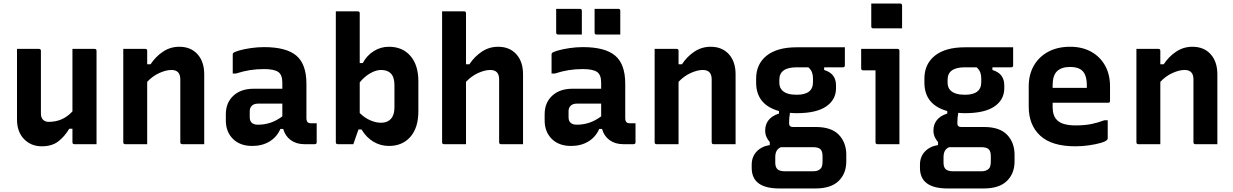

<svg xmlns="http://www.w3.org/2000/svg" viewBox="-20 -814 6960 1084"><path d="M200 -538Q211 -538 211 -527V-172Q211 -150 223 -138Q235 -126 255 -126Q294 -126 327 -140Q360 -154 389 -185V-538H514Q525 -538 525 -527V0H400Q389 0 389 -11V-87H371Q343 -41 307.5 -14.5Q272 12 216 12Q155 12 115.5 -29Q76 -70 76 -139V-538Z M811 0H687Q676 0 676 -11V-538H800Q811 -538 811 -527V-451H830Q859 -495 900.5 -522.5Q942 -550 992 -550Q1057 -550 1095 -508Q1133 -466 1133 -394V0H1009Q998 0 998 -11V-366Q998 -419 948 -419Q918 -419 880 -402Q842 -385 811 -352Z M1710 -341V-148Q1710 -131 1717 -124Q1723 -118 1738 -118H1768V-11Q1768 0 1757 0H1698Q1653 0 1621.5 -23Q1590 -46 1579 -86H1563Q1543 -40 1501.5 -15Q1460 10 1404 10Q1335 10 1295 -30Q1255 -70 1255 -134V-169Q1255 -234 1297.5 -273.5Q1340 -313 1412 -313H1574V-348Q1574 -392 1550.5 -408Q1527 -424 1471 -424Q1428 -424 1390.5 -418Q1353 -412 1313 -399H1294V-506Q1294 -512 1297 -515Q1303 -521 1330.5 -529Q1358 -537 1396 -542.5Q1434 -548 1471 -548Q1596 -548 1653 -500Q1710 -452 1710 -341ZM1390 -152Q1390 -110 1437 -110Q1473 -110 1506.5 -121Q1540 -132 1574 -157V-229H1437Q1414 -229 1402 -217Q1390 -205 1390 -187Z M1975 0H1887Q1876 0 1876 -11V-750H2000Q2011 -750 2011 -739V-458H2028Q2052 -502 2091 -526Q2130 -550 2176 -550Q2252 -550 2297 -498.5Q2342 -447 2342 -355V-186Q2342 -93 2297 -41.5Q2252 10 2176 10Q2129 10 2089 -13.5Q2049 -37 2021 -83H2004Q1998 -67 1991.5 -48Q1985 -29 1980 -14.5Q1975 0 1975 0ZM2131 -419Q2103 -419 2070.5 -400.5Q2038 -382 2011 -349V-176Q2039 -148 2071 -134.5Q2103 -121 2131 -121Q2167 -121 2187 -143Q2207 -165 2207 -208V-333Q2207 -379 2186 -400Q2167 -419 2131 -419Z M2487 0Q2476 0 2476 -11V-750H2600Q2611 -750 2611 -739V-451H2630Q2659 -495 2700.5 -522.5Q2742 -550 2792 -550Q2857 -550 2895 -508Q2933 -466 2933 -394V0H2809Q2798 0 2798 -11V-366Q2798 -419 2748 -419Q2718 -419 2680 -402Q2642 -385 2611 -352V0Z M3510 -341V-148Q3510 -131 3517 -124Q3523 -118 3538 -118H3568V-11Q3568 0 3557 0H3498Q3453 0 3421.5 -23Q3390 -46 3379 -86H3363Q3343 -40 3301.5 -15Q3260 10 3204 10Q3135 10 3095 -30Q3055 -70 3055 -134V-169Q3055 -234 3097.5 -273.5Q3140 -313 3212 -313H3374V-348Q3374 -392 3350.5 -408Q3327 -424 3271 -424Q3228 -424 3190.5 -418Q3153 -412 3113 -399H3094V-506Q3094 -512 3097 -515Q3103 -521 3130.5 -529Q3158 -537 3196 -542.5Q3234 -548 3271 -548Q3396 -548 3453 -500Q3510 -452 3510 -341ZM3190 -152Q3190 -110 3237 -110Q3273 -110 3306.5 -121Q3340 -132 3374 -157V-229H3237Q3214 -229 3202 -217Q3190 -205 3190 -187ZM3120 -764H3254Q3265 -764 3265 -753V-619H3131Q3120 -619 3120 -630ZM3337 -764H3471Q3482 -764 3482 -753V-619H3348Q3337 -619 3337 -630Z M3811 0H3687Q3676 0 3676 -11V-538H3800Q3811 -538 3811 -527V-451H3830Q3859 -495 3900.5 -522.5Q3942 -550 3992 -550Q4057 -550 4095 -508Q4133 -466 4133 -394V0H4009Q3998 0 3998 -11V-366Q3998 -419 3948 -419Q3918 -419 3880 -402Q3842 -385 3811 -352Z M4300 -77Q4300 -111 4319 -135.5Q4338 -160 4378 -173V-187Q4249 -223 4249 -348V-370Q4249 -452 4308 -499.5Q4367 -547 4478 -547H4750V-445Q4750 -434 4739 -434H4633V-419Q4668 -408 4684 -386.5Q4700 -365 4700 -331V-316Q4700 -251 4644.5 -213Q4589 -175 4478 -175Q4458 -175 4440 -177Q4435 -149 4435 -118Q4435 -97 4457 -97H4586Q4674 -97 4716 -53Q4758 -9 4758 60V97Q4758 166 4714.5 208Q4671 250 4584 250H4380Q4224 250 4224 134V116Q4224 71 4252 41.5Q4280 12 4326 5V-12Q4314 -25 4307 -41.5Q4300 -58 4300 -77ZM4478 -279Q4570 -279 4570 -350V-371Q4570 -390 4564.5 -405Q4559 -420 4544 -434H4478Q4380 -434 4380 -364V-347Q4380 -319 4397 -303Q4421 -279 4478 -279ZM4412 153H4570Q4598 153 4611 140Q4619 133 4621.5 121.5Q4624 110 4624 96V69Q4624 40 4612 28.5Q4600 17 4570 17H4390Q4389 17 4388 17Q4370 26 4363.5 40Q4357 54 4357 73V104Q4357 130 4369.5 141.5Q4382 153 4412 153Z M4923 -11V-417H4853Q4842 -417 4842 -428V-538H5047Q5058 -538 5058 -527V0H4934Q4923 0 4923 -11ZM4899 -794H5062Q5073 -794 5073 -783V-654H4910Q4899 -654 4899 -665Z M5250 -77Q5250 -111 5269 -135.5Q5288 -160 5328 -173V-187Q5199 -223 5199 -348V-370Q5199 -452 5258 -499.5Q5317 -547 5428 -547H5700V-445Q5700 -434 5689 -434H5583V-419Q5618 -408 5634 -386.5Q5650 -365 5650 -331V-316Q5650 -251 5594.5 -213Q5539 -175 5428 -175Q5408 -175 5390 -177Q5385 -149 5385 -118Q5385 -97 5407 -97H5536Q5624 -97 5666 -53Q5708 -9 5708 60V97Q5708 166 5664.5 208Q5621 250 5534 250H5330Q5174 250 5174 134V116Q5174 71 5202 41.5Q5230 12 5276 5V-12Q5264 -25 5257 -41.5Q5250 -58 5250 -77ZM5428 -279Q5520 -279 5520 -350V-371Q5520 -390 5514.5 -405Q5509 -420 5494 -434H5428Q5330 -434 5330 -364V-347Q5330 -319 5347 -303Q5371 -279 5428 -279ZM5362 153H5520Q5548 153 5561 140Q5569 133 5571.5 121.5Q5574 110 5574 96V69Q5574 40 5562 28.5Q5550 17 5520 17H5340Q5339 17 5338 17Q5320 26 5313.5 40Q5307 54 5307 73V104Q5307 130 5319.5 141.5Q5332 153 5362 153Z M6022 -550Q6090 -550 6140.5 -522Q6191 -494 6219 -444Q6247 -394 6247 -327V-244Q6247 -234 6237 -234H5923V-210Q5923 -160 5948 -136Q5964 -120 5990.5 -113Q6017 -106 6052 -106Q6105 -106 6143 -114Q6181 -122 6215 -135H6234V-32Q6234 -28 6230 -24Q6222 -15 6194 -7Q6166 1 6128 6.5Q6090 12 6051 12Q5918 12 5853 -48Q5788 -108 5788 -212V-326Q5788 -393 5817 -443.5Q5846 -494 5898.5 -522Q5951 -550 6022 -550ZM6022 -436Q5973 -436 5948 -412Q5923 -388 5923 -332V-318H6116V-332Q6116 -390 6091 -414Q6069 -436 6022 -436Z M6531 0H6407Q6396 0 6396 -11V-538H6520Q6531 -538 6531 -527V-451H6550Q6579 -495 6620.5 -522.5Q6662 -550 6712 -550Q6777 -550 6815 -508Q6853 -466 6853 -394V0H6729Q6718 0 6718 -11V-366Q6718 -419 6668 -419Q6638 -419 6600 -402Q6562 -385 6531 -352Z"/></svg>

Font: Recursive Sn Lnr St
Style: Bold
Weight: 700
Version: Version 1.079;hotconv 1.0.112;makeotfexe 2.5.65598; ttfautoh